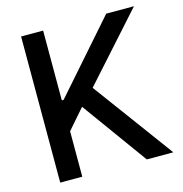

<svg xmlns="http://www.w3.org/2000/svg" viewBox="-107 -825 879 923"><g transform="rotate(-15 332.0 -363.5)"><path d="M79.9 0V-727.3H189.6V-380H198.5L503.6 -727.3H641.7L348.4 -399.9L642.8 0H510.7L275.6 -324.9L189.6 -226.2V0Z"/></g></svg>

Font: Inter UI Medium
Style: Regular
Weight: 500
Designer: Rasmus Andersson
Foundry: rsms
Version: 3.2;8d6f07862